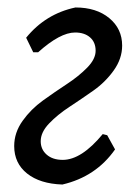

<svg xmlns="http://www.w3.org/2000/svg" viewBox="-20 -486 372 514"><path d="M147 8Q87 6 52.5 -21.5Q18 -49 18 -95Q18 -131 40.5 -162.5Q63 -194 95 -217Q127 -240 159 -261Q191 -282 213.5 -305Q236 -328 236 -350Q236 -373 221 -386Q206 -399 181 -399Q141 -399 82 -346H69L50 -385Q102 -449 182 -466Q238 -466 272.5 -437.5Q307 -409 307 -364Q307 -329 284.5 -297.5Q262 -266 230 -243.5Q198 -221 166 -200Q134 -179 111.5 -155.5Q89 -132 89 -108Q89 -86 105 -72Q121 -58 148 -58Q198 -58 255 -127L267 -124L288 -86Q237 -13 147 8Z"/></svg>

Font: Alegreya Sans
Style: Italic
Weight: 400
Italic angle: -7°
Designer: Juan Pablo del Peral
Foundry: Huerta Tipografica
Version: Version 2.007